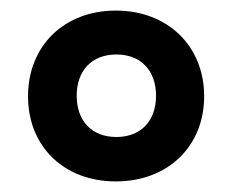

<svg xmlns="http://www.w3.org/2000/svg" viewBox="-20 -746 440 363"><path d="M199 -403C297 -403 366 -469 366 -564C366 -659 297 -726 199 -726C101 -726 33 -659 33 -564C33 -469 101 -403 199 -403ZM200 -487C153 -487 125 -518 125 -565C125 -613 154 -643 200 -643C246 -643 275 -613 275 -565C275 -518 247 -487 200 -487Z"/></svg>

Font: Noto Serif Malayalam Black
Style: Regular
Weight: 900
Designer: Indian type Foundry, Jelle Bosma, Monotype Design Team
Foundry: Monotype Imaging Inc.
Version: Version 2.104